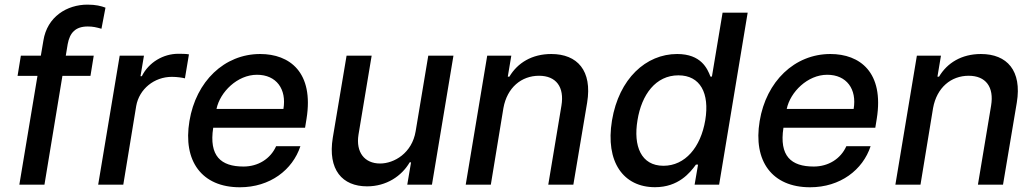

<svg xmlns="http://www.w3.org/2000/svg" viewBox="-20 -781 4378 812"><path d="M376.4 -545.5H258.2L266.3 -594.5C275.2 -642.8 299.4 -669 351.2 -669C373.2 -669 387.4 -665.5 409.1 -659.4L426.1 -748.6C407.7 -755.7 384.6 -761.4 350.1 -761.4C263.8 -761.4 179.3 -710.9 163.4 -608.7L152.7 -545.5H68.2L54.3 -460.2H138.5L61.8 0H168L244 -460.2H362.6Z M395.2 0H501.4L556.1 -333.1C568.9 -404.5 632.1 -456 707 -456C729.4 -456 753.9 -452.1 762.1 -449.6L779.1 -551.1C768.1 -553.3 747.9 -553.6 734.4 -553.6C670.5 -553.6 609 -517.4 579.9 -458.8H574.2L588.8 -545.5H486.2Z M994.3 11C1122.2 11 1217.3 -62.5 1250.4 -162.6H1147.7C1123.6 -108.7 1071 -76.7 1009.9 -76.7C914.1 -76.7 863.3 -121.1 881.7 -240.8H1270.2L1276.3 -278.4C1308.2 -475.9 1204.5 -552.6 1080.3 -552.6C928.6 -552.6 808.9 -436.8 781.2 -269.2C752.8 -99.8 833.5 11 994.3 11ZM895.6 -320.3C910.5 -392 984 -464.8 1066.8 -464.8C1149.1 -464.8 1192.8 -403.8 1178.6 -320.3Z M1737.9 -226.2C1722.7 -133.5 1647 -89.5 1587.4 -89.5C1521.7 -89.5 1484.4 -137.1 1496.1 -211.3L1551.8 -545.5H1445.7L1387.4 -198.5C1365.4 -63.2 1427.6 7.1 1532.3 7.1C1614.3 7.1 1678.6 -36.2 1712.7 -94.5H1718.4L1702.4 0H1806.8L1897.7 -545.5H1791.2Z M2109 -323.9C2124.6 -410.9 2185.4 -460.6 2259.6 -460.6C2332 -460.6 2367.5 -413 2354.4 -334.2L2298.7 0H2404.8L2463.1 -346.9C2485.4 -482.2 2421.9 -552.6 2311.4 -552.6C2229.4 -552.6 2168.7 -514.9 2134.2 -456.7H2127.5L2142.4 -545.5H2040.5L1949.6 0H2055.8Z M2750 10.7C2849.1 10.7 2898.1 -50.1 2923.3 -84.9H2932.2L2917.6 0H3021.3L3142 -727.3H3035.9L2990.8 -457H2984.7C2971.6 -490.8 2945.3 -552.6 2843.8 -552.6C2712 -552.6 2597.7 -448.5 2568.2 -271.7C2539.1 -95.2 2617.2 10.7 2750 10.7ZM2676.1 -272.7C2693.5 -381 2753.2 -462.4 2849.1 -462.4C2941.8 -462.4 2981.5 -386.7 2962.7 -272.7C2943.5 -158 2877.5 -79.9 2785.9 -79.9C2691.1 -79.9 2657.7 -163.4 2676.1 -272.7Z M3405.9 11C3533.7 11 3628.9 -62.5 3661.9 -162.6H3559.3C3535.2 -108.7 3482.6 -76.7 3421.5 -76.7C3325.6 -76.7 3274.9 -121.1 3293.3 -240.8H3681.8L3687.9 -278.4C3719.8 -475.9 3616.1 -552.6 3491.8 -552.6C3340.2 -552.6 3220.5 -436.8 3192.8 -269.2C3164.4 -99.8 3245 11 3405.9 11ZM3307.2 -320.3C3322.1 -392 3395.6 -464.8 3478.3 -464.8C3560.7 -464.8 3604.4 -403.8 3590.2 -320.3Z M3926.1 -323.9C3941.8 -410.9 4002.5 -460.6 4076.7 -460.6C4149.1 -460.6 4184.7 -413 4171.5 -334.2L4115.8 0H4221.9L4280.2 -346.9C4302.6 -482.2 4239 -552.6 4128.6 -552.6C4046.5 -552.6 3985.8 -514.9 3951.3 -456.7H3944.6L3959.5 -545.5H3857.6L3766.7 0H3872.9Z"/></svg>

Font: Magic Ui Pro Medium
Style: Italic
Weight: 500
Italic angle: -9.39999°
Designer: Stefan Endress, Andreas Faust
Version: Version 1.000;FEAKit 1.0